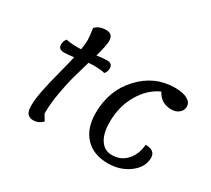

<svg xmlns="http://www.w3.org/2000/svg" viewBox="-137 -941 1332 1210"><g transform="rotate(30 529.0 -336.5)"><path d="M208 25Q183 25 168 9Q153 -7 153 -50Q153 -97 166 -162Q179 -227 203 -318Q227 -409 235 -448Q189 -442 164 -442Q123 -442 123 -477Q123 -503 139 -521Q167 -513 229 -513Q242 -513 248 -514Q255 -560 255 -585Q255 -611 246 -667Q272 -698 326 -698Q375 -698 375 -647Q375 -614 351 -528Q393 -535 425 -535Q465 -535 465 -499Q465 -474 449 -457Q421 -465 363 -465Q353 -465 331 -463Q306 -378 292.5 -329Q279 -280 264.5 -197Q250 -114 251 -48L277 -4Q247 25 208 25Z M752 25Q647 25 587.5 -38Q528 -101 528 -213Q528 -377 632 -488.5Q736 -600 884 -600Q941 -600 973.5 -582Q1006 -564 1006 -533Q1006 -506 984 -487.5Q962 -469 930 -469Q853 -469 819 -536Q737 -499 685 -410Q633 -321 633 -206Q633 -125 663.5 -79Q694 -33 748 -33Q813 -33 854.5 -79Q896 -125 901 -196Q972 -196 972 -141Q972 -73 907 -24Q842 25 752 25Z"/></g></svg>

Font: Lemonada Light
Style: Regular
Weight: 300
Designer: Mohamed Gaber (Arabic), Eduardo Tunni (Latin)
Foundry: Kief Type Foundry
Version: Version 4.004